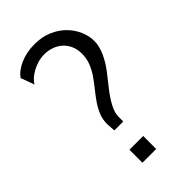

<svg xmlns="http://www.w3.org/2000/svg" viewBox="-229 -824 899 899"><g transform="rotate(-45 220.5 -375.0)"><path d="M226 -200H167Q164 -240 164 -245Q164 -276 175 -302.5Q186 -329 203 -353.5Q220 -378 239 -401.5Q258 -425 275 -449.5Q292 -474 303 -501.5Q314 -529 314 -561Q314 -591 303.5 -614Q293 -637 275.5 -652.5Q258 -668 235 -676Q212 -684 186 -684Q164 -684 142.5 -677.5Q121 -671 103.5 -661Q86 -651 73 -639Q60 -627 55 -616L30 -683Q49 -712 92 -731Q135 -750 189 -750Q237 -750 275.5 -733.5Q314 -717 341 -690Q368 -663 382.5 -629.5Q397 -596 397 -563Q397 -528 379.5 -490Q362 -452 337 -420L286 -355Q260 -322 242.5 -289Q225 -256 226 -227ZM244 0H153V-86H244Z"/></g></svg>

Font: Cabin
Style: Regular
Weight: 400
Designer: Pablo Impallari
Foundry: Pablo Impallari
Version: Version 1.007